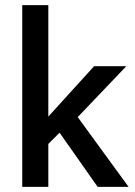

<svg xmlns="http://www.w3.org/2000/svg" viewBox="-20 -731 527 751"><path d="M169 -168V0H67V-711H169V-275L348 -472H474L284 -273L483 0H362L213 -212Z"/></svg>

Font: Mukta Vaani Medium
Style: Regular
Weight: 500
Designer: Noopur Datye, Girish Dalvi, Yashodeep Gholap, Pallavi Karambelkar
Foundry: Ek Type
Version: Version 2.538;PS 1.000;hotconv 16.6.51;makeotf.lib2.5.65220;